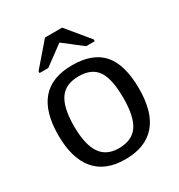

<svg xmlns="http://www.w3.org/2000/svg" viewBox="-175 -845 905 972"><g transform="rotate(-30 278.0 -359.0)"><path d="M514.2 -265.1Q514.2 -127.4 453.6 -58.8Q393.1 9.8 275.9 9.8Q160.2 9.8 101.1 -60.3Q42 -130.4 42 -265.1Q42 -538.1 278.8 -538.1Q399.9 -538.1 457 -471.7Q514.2 -405.3 514.2 -265.1ZM421.9 -265.1Q421.9 -375 389.2 -424.1Q356.4 -473.1 279.8 -473.1Q203.1 -473.1 168.5 -423.1Q133.8 -373 133.8 -265.1Q133.8 -159.2 168.2 -107.2Q202.6 -55.2 274.9 -55.2Q353 -55.2 387.5 -105.5Q421.9 -155.8 421.9 -265.1ZM331.1 -728 439.9 -596.2V-585.9H389.2L282.2 -668.9H280.8L168 -585.9H117.2V-596.2L231 -728Z"/></g></svg>

Font: Libra Sans Modern
Style: Regular
Weight: 400
Foundry: Stefan Peev, Context Ltd
Version: Version 1.000